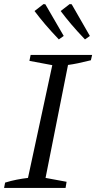

<svg xmlns="http://www.w3.org/2000/svg" viewBox="-24 -920 471 940"><path d="M-4 0 1 -26Q30 -35 58.5 -40.5Q87 -46 113 -49L232 -601L120 -622L126 -651H427L421 -625Q385 -616 358.5 -610.5Q332 -605 309 -602L199 -49L302 -30L297 0ZM264 -727Q225 -768 197 -801Q169 -834 145 -866L189 -900L198 -899L288 -744ZM392 -727Q353 -768 325 -801Q297 -834 273 -866L317 -900L327 -899L416 -744Z"/></svg>

Font: Piazzolla 24pt
Style: Italic
Weight: 400
Italic angle: -11.3°
Designer: Juan Pablo del Peral
Foundry: Huerta Tipografica
Version: Version 2.005